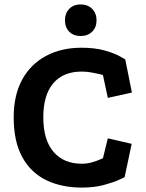

<svg xmlns="http://www.w3.org/2000/svg" viewBox="-20 -827 659 869"><path d="M446 -487Q446 -488 431 -491.5Q416 -495 394 -499Q372 -503 350 -503Q266 -503 221 -450Q176 -397 176 -296Q176 -194 222 -140Q268 -86 350 -86Q375 -86 397 -92.5Q419 -99 432.5 -105Q446 -111 446 -111L468 -201L576 -176L544 -25Q544 -25 519.5 -13.5Q495 -2 451 10Q407 22 350 22Q259 22 189.5 -11.5Q120 -45 81 -115.5Q42 -186 42 -296Q42 -396 80 -466Q118 -536 187.5 -573.5Q257 -611 349 -611Q411 -611 455.5 -598Q500 -585 523.5 -571.5Q547 -558 547 -558L577 -408L468 -384ZM345 -807Q377 -807 397 -787Q417 -767 417 -735Q417 -703 397 -683.5Q377 -664 345 -664Q313 -664 293.5 -683.5Q274 -703 274 -735Q274 -767 293.5 -787Q313 -807 345 -807Z"/></svg>

Font: Podkova ExtraBold
Style: Regular
Weight: 800
Designer: Ilya Yudin
Foundry: Cyreal (www.cyreal.org)
Version: Version 2.103